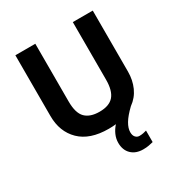

<svg xmlns="http://www.w3.org/2000/svg" viewBox="-215 -866 1186 1259"><g transform="rotate(-30 378.0 -237.0)"><path d="M485 100Q485 125 497 138Q509 151 526 151Q542 151 556 148Q570 145 580 142V229Q564 233 546 236.5Q528 240 504 240Q448 240 415 208Q382 176 382 121Q382 90 395 60.5Q408 31 430 7Q404 10 375 10Q233 10 159 -62.5Q85 -135 85 -254V-714H236V-277Q236 -189 272 -153Q308 -117 379 -117Q453 -117 486.5 -156Q520 -195 520 -278V-714H671V-252Q671 -188 647 -134.5Q623 -81 574 -46Q527 -1 506 34.5Q485 70 485 100Z"/></g></svg>

Font: Noto Sans Devanagari UI
Style: Bold
Weight: 700
Designer: Jelle Bosma - Monotype Design Team
Foundry: Monotype Imaging Inc.
Version: Version 2.004; ttfautohint (v1.8.4.7-5d5b)